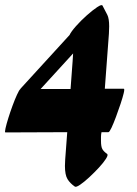

<svg xmlns="http://www.w3.org/2000/svg" viewBox="-20 -730 536 751"><path d="M61 -384 252 -593Q258 -606 277 -627.5Q296 -649 319 -669.5Q342 -690 360 -702Q378 -714 381 -708Q393 -686 400 -671.5Q407 -657 407 -627L406 -598L390 -383H464Q468 -383 464 -366Q460 -349 451.5 -323.5Q443 -298 433.5 -272.5Q424 -247 416 -230Q408 -213 404 -213H377Q375 -203 375 -194.5Q375 -186 375 -179Q375 -156 380.5 -146.5Q386 -137 399 -128Q404 -124 394.5 -109Q385 -94 367 -74.5Q349 -55 329 -36.5Q309 -18 293.5 -7.5Q278 3 273 0Q254 -13 244 -29.5Q234 -46 234 -81L235 -106L243 -213L1 -212Q-2 -212 1.5 -228Q5 -244 12.5 -268Q20 -292 29 -316.5Q38 -341 46.5 -359.5Q55 -378 59 -381Q60 -383 61 -384ZM264 -490 266 -521 139 -382H256Z"/></svg>

Font: Ga Maamli
Style: Regular
Weight: 400
Designer: Afotey Clement Nii Odai, Ama Asantewa Diaka, David Abbey-Thompson
Foundry: Sorkin Type Co.
Version: Version 1.000; ttfautohint (v1.8.4.7-5d5b)